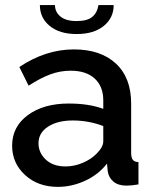

<svg xmlns="http://www.w3.org/2000/svg" viewBox="-20 -727 604 757"><path d="M282.2 -592.8Q214.8 -592.8 176 -624.8Q137.2 -656.7 137.2 -707H196.8Q196.8 -679.7 218.3 -661.9Q239.7 -644 282.2 -644Q324.2 -644 343.8 -660.4Q363.3 -676.8 368.2 -707H428.2Q428.2 -656.7 389.2 -624.8Q350.1 -592.8 282.2 -592.8ZM27.8 -152.8Q27.8 -227.5 89.8 -273.2Q151.9 -318.8 251 -318.8Q330.6 -318.8 387.2 -297.9V-331.1Q387.2 -386.2 353.5 -417.2Q319.8 -448.2 258.8 -448.2Q216.8 -448.2 177.7 -433.6Q138.7 -418.9 92.8 -389.2L56.2 -462.9Q160.2 -532.2 271 -532.2Q377 -532.2 437 -476.3Q497.1 -420.4 497.1 -318.8V-124Q497.1 -105.5 503.7 -96.9Q510.3 -88.4 525.9 -87.9V0Q499.5 4.9 479 4.9Q445.8 4.9 427 -11.2Q408.2 -27.3 404.8 -51.8L401.9 -82Q368.2 -38.6 315.7 -14.4Q263.2 9.8 208 9.8Q129.9 9.8 78.9 -36.9Q27.8 -83.5 27.8 -152.8ZM360.8 -121.1Q387.2 -147.5 387.2 -169.9V-230Q329.6 -252 267.1 -252Q206.5 -252 169.2 -227.5Q131.8 -203.1 131.8 -162.1Q131.8 -125 160.4 -97.9Q189 -70.8 238.8 -70.8Q272.9 -70.8 306.2 -85Q339.4 -99.1 360.8 -121.1Z"/></svg>

Font: Rawline SemiBold
Style: Regular
Weight: 600
Designer: Matt McInerney, Pablo Impallari, Rodrigo Fuenzalida
Foundry: Matt McInerney, Pablo Impallari, Rodrigo Fuenzalida
Version: Version 4.020;PS 004.020;hotconv 1.0.88;makeotf.lib2.5.64775